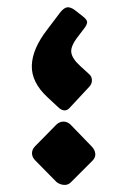

<svg xmlns="http://www.w3.org/2000/svg" viewBox="-20 -508 350 540"><path d="M178 -207Q170 -197 161 -197.5Q152 -198 143 -207L113 -235Q68 -277 69.5 -324Q71 -371 113 -425L150 -474Q161 -487 170 -487.5Q179 -488 190 -480L213 -462Q226 -452 225 -444.5Q224 -437 216 -427L200 -406Q178 -378 180.5 -360.5Q183 -343 205 -323L229 -301Q238 -294 238.5 -283.5Q239 -273 232 -265ZM179 5Q171 13 159.5 12Q148 11 139 4L79 -57Q70 -66 70 -77Q70 -88 79 -97L139 -158Q148 -166 158.5 -166Q169 -166 178 -158L237 -97Q247 -87 248 -76Q249 -65 240 -56Z"/></svg>

Font: Rubik SemiBold
Style: Italic
Weight: 600
Italic angle: -12°
Designer: Hubert and Fischer
Foundry: Hubert and Fischer
Version: Version 2.300;gftools[0.9.30]